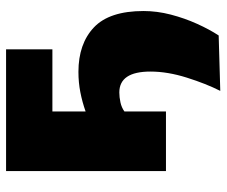

<svg xmlns="http://www.w3.org/2000/svg" viewBox="-74 -466 710 601"><g transform="rotate(-90 280.5 -165.0)"><path d="M297 170Q319.5 125.5 338.5 65.2Q357.5 5 357.5 -48.5Q357.5 -146 292 -146Q277.5 -146 261.2 -142.5Q245 -139 232.5 -130V0H46V-500.5H427V-355.5H232.5V-251.5Q262 -262 292.8 -268Q323.5 -274 356.5 -274Q444.5 -274 495.8 -225.5Q547 -177 547 -70Q547 -28 535.8 15.2Q524.5 58.5 507 97.2Q489.5 136 470.5 165Z"/></g></svg>

Font: Commissioner ExtraBold
Style: Regular
Weight: 800
Designer: Kostas Bartsokas
Foundry: Kostas Bartsokas
Version: Version 1.000; ttfautohint (v1.8.3)